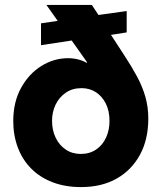

<svg xmlns="http://www.w3.org/2000/svg" viewBox="-20 -750 658 782"><path d="M310 12Q245 12 193.5 -8Q142 -28 106.5 -64Q71 -100 52.5 -149.5Q34 -199 34 -257Q34 -334 65.5 -391.5Q97 -449 148 -481Q199 -513 258 -513Q278 -513 298 -508Q318 -503 333 -494L335 -496L272 -585L147 -566V-655L215 -665L169 -730H354L381 -689L496 -705V-618L432 -608L486 -525Q515 -481 537.5 -439.5Q560 -398 572 -356Q584 -314 584 -267Q584 -182 550 -119.5Q516 -57 455 -22.5Q394 12 310 12ZM309 -123Q345 -123 371.5 -141Q398 -159 412 -189.5Q426 -220 426 -258Q426 -298 411 -328Q396 -358 370.5 -374.5Q345 -391 312 -391Q275 -391 248 -372.5Q221 -354 206.5 -324Q192 -294 192 -258Q192 -220 206.5 -189.5Q221 -159 247.5 -141Q274 -123 309 -123Z"/></svg>

Font: MuseoModerno SemiBold
Style: Bold
Weight: 700
Version: Version 1.001